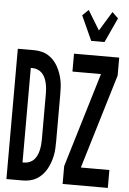

<svg xmlns="http://www.w3.org/2000/svg" viewBox="-64 -1033 727 1079"><g transform="rotate(5 300.0 -493.5)"><path d="M421 -815 358 -954 392 -987 459 -877 526 -987 560 -954 496 -815ZM331 0V-101L492 -634H331V-735H586V-634L425 -101H586V0ZM14 0V-735H106Q126 -735 146.5 -730.5Q167 -726 184.5 -715.5Q202 -705 216 -690Q230 -675 240 -657Q250 -639 257 -619.5Q264 -600 268 -580Q272 -560 273 -539.5Q274 -519 274 -498V-237Q274 -216 273 -195.5Q272 -175 268 -155Q264 -135 257 -115.5Q250 -96 240 -78Q230 -60 216 -45Q202 -30 184.5 -19.5Q167 -9 146.5 -4.5Q126 0 106 0ZM96 -101H106Q121 -101 135.5 -107Q150 -113 160 -123.5Q170 -134 176.5 -148Q183 -162 186.5 -177Q190 -192 191.5 -207Q193 -222 193 -237V-498Q193 -513 191.5 -528Q190 -543 186.5 -558Q183 -573 176.5 -587Q170 -601 160 -611.5Q150 -622 135.5 -628Q121 -634 106 -634H96Z"/></g></svg>

Font: R Plex Mono
Style: Bold
Weight: 700
Monospace: yes
Designer: Belleve Invis
Foundry: Belleve Invis
Version: Version 31.8.0